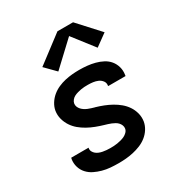

<svg xmlns="http://www.w3.org/2000/svg" viewBox="-180 -890 960 1023"><g transform="rotate(-30 300.0 -378.0)"><path d="M255 8Q229 8 204 6Q179 4 155.5 -2.5Q132 -9 110.5 -19.5Q89 -30 73 -47.5Q57 -65 50 -88.5Q43 -112 47 -137Q48 -139 48 -140.5Q48 -142 49 -144H156Q155 -143 155 -142.5Q155 -142 155 -142Q153 -130 158 -120.5Q163 -111 171 -104.5Q179 -98 189 -94Q199 -90 210 -88Q221 -86 232 -85Q243 -84 255 -84Q266 -84 277 -84.5Q288 -85 299.5 -87Q311 -89 322.5 -92Q334 -95 344.5 -100Q355 -105 364 -114Q373 -123 375 -134Q377 -145 373 -155Q369 -165 362 -172.5Q355 -180 346 -185Q337 -190 327.5 -194Q318 -198 308 -201Q298 -204 288 -207Q264 -214 240.5 -223Q217 -232 195.5 -244Q174 -256 155.5 -271.5Q137 -287 123.5 -307.5Q110 -328 103.5 -352.5Q97 -377 101 -403Q105 -425 117.5 -445Q130 -465 148 -480Q166 -495 187.5 -504.5Q209 -514 231 -519Q253 -524 275 -526Q297 -528 319 -528Q344 -528 368 -525.5Q392 -523 415 -517Q438 -511 459 -500Q480 -489 494.5 -471.5Q509 -454 515.5 -431Q522 -408 518 -383Q518 -381 517.5 -379.5Q517 -378 517 -376H410Q410 -377 410 -377.5Q410 -378 410 -378Q413 -395 403.5 -407.5Q394 -420 380 -426Q366 -432 350.5 -434Q335 -436 319 -436Q308 -436 297.5 -435.5Q287 -435 276.5 -433Q266 -431 255 -428Q244 -425 234 -420Q224 -415 216.5 -406Q209 -397 207 -387Q205 -376 209 -366Q213 -356 220 -348.5Q227 -341 235.5 -335.5Q244 -330 253.5 -326Q263 -322 273 -319Q283 -316 293 -313H294Q318 -306 341 -297Q364 -288 385.5 -276Q407 -264 425.5 -248.5Q444 -233 457.5 -213Q471 -193 477.5 -168.5Q484 -144 480 -118Q476 -95 463 -74.5Q450 -54 431 -39Q412 -24 389.5 -15Q367 -6 344.5 -1Q322 4 299.5 6Q277 8 255 8ZM219 -576 157 -639 322 -764H418L537 -634L464 -581L363 -711Z"/></g></svg>

Font: Iosevka SS04 SmBd Ex Obl
Style: Regular
Weight: 600
Width: 7
Italic angle: -9°
Monospace: yes
Designer: Belleve Invis
Foundry: Belleve Invis
Version: Version 19.0.0; ttfautohint (v1.8.4)